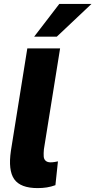

<svg xmlns="http://www.w3.org/2000/svg" viewBox="-20 -953 489 984"><path d="M173 11Q85 11 53 -34.5Q21 -80 36 -181L120 -705H288L205 -188Q203 -166 204 -151.5Q205 -137 214 -129Q223 -121 239 -121Q250 -121 261 -123Q272 -125 277 -126L264 -4Q242 4 220 7.5Q198 11 173 11ZM155 -765 284 -933H449L271 -765Z"/></svg>

Font: Nunito Sans 10pt Condensed Black
Style: Italic
Weight: 900
Width: 3
Italic angle: -9°
Designer: Vernon Adams
Foundry: Vernon Adams
Version: Version 3.101;gftools[0.9.27]